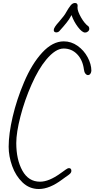

<svg xmlns="http://www.w3.org/2000/svg" viewBox="-20 -1251 632 1286"><path d="M38 -268Q38 -354 65 -469.5Q92 -585 141 -700Q193 -823 262.5 -898.5Q332 -974 407 -974Q457 -974 499.5 -944Q542 -914 567 -867.5Q592 -821 592 -776Q590 -762 584 -755Q578 -748 570 -748Q560 -748 552 -758Q544 -768 542 -786Q534 -849 497 -887.5Q460 -926 406 -926Q352 -926 290 -852Q238 -790 191.5 -685Q145 -580 117 -471.5Q89 -363 89 -293Q89 -182 130 -108Q171 -34 248 -34Q308 -34 385 -90L402 -102Q406 -105 420 -115Q434 -125 441 -125Q458 -125 458 -107Q458 -96 448.5 -87Q439 -78 419 -65Q399 -51 397 -49Q312 15 240 15Q177 15 131 -29Q85 -73 61.5 -139Q38 -205 38 -268ZM459 -1150Q456 -1146 452 -1138Q439 -1110 375 -1040Q366 -1034 358 -1034Q340 -1034 340 -1050Q340 -1067 376 -1106Q414 -1150 422 -1167Q439 -1197 452.5 -1214Q466 -1231 482 -1231Q500 -1231 500 -1212L499 -1200Q499 -1176 523 -1134Q547 -1092 574 -1073Q578 -1066 578 -1058Q578 -1048 569.5 -1040.5Q561 -1033 550 -1033Q530 -1033 502 -1070Q474 -1107 459 -1150Z"/></svg>

Font: Bad Script
Style: Regular
Weight: 400
Italic angle: -10°
Designer: Roman Shchyukin (Gaslight Type Foundry), Cyreal (Charset Expansion)
Foundry: Gaslight
Version: Version 2.000